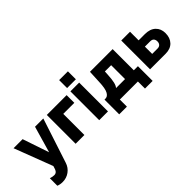

<svg xmlns="http://www.w3.org/2000/svg" viewBox="-8 -1486 2473 2473"><g transform="rotate(-45 1228.5 -249.5)"><path d="M59.1 79.1Q96.7 91.8 127.9 91.8Q156.7 91.8 173.1 71.5Q189.5 51.3 202.1 0L2 -524.9H167L289.1 -164.1L393.1 -524.9H543.9L344.2 85Q323.2 150.4 268.3 190.7Q213.4 231 141.1 231Q96.7 231 59.1 215.8Z M607.9 0V-524.9H968.8V-384.8H767.6V0Z M1037.6 -585V-730H1197.3V-585ZM1037.6 0V-524.9H1197.3V0Z M1272.9 128.9V-139.2H1289.1Q1309.1 -139.6 1324.2 -148.9Q1339.4 -158.2 1353.3 -180.9Q1367.2 -203.6 1375.5 -246.8Q1383.8 -290 1385.7 -353L1394 -524.9H1807.1V-139.2H1881.8V128.9H1742.2V0H1413.1V128.9ZM1482.9 -139.2H1647V-392.1H1532.7L1529.8 -335.9Q1525.4 -252.9 1514.2 -206.5Q1502.9 -160.2 1482.9 -139.2Z M1963.9 0V-524.9H2123.5V-368.2H2236.8Q2330.6 -368.2 2382.6 -319.3Q2434.6 -270.5 2434.6 -189Q2434.6 -103 2385.5 -51.5Q2336.4 0 2246.6 0ZM2123.5 -121.1H2220.7Q2252.4 -121.1 2269 -139.4Q2285.6 -157.7 2285.6 -188Q2285.6 -218.3 2269.5 -236.1Q2253.4 -253.9 2219.7 -253.9H2123.5Z"/></g></svg>

Font: Rawline ExtraBold
Style: Regular
Weight: 800
Designer: Matt McInerney, Pablo Impallari, Rodrigo Fuenzalida
Foundry: Matt McInerney, Pablo Impallari, Rodrigo Fuenzalida
Version: Version 4.020;PS 004.020;hotconv 1.0.88;makeotf.lib2.5.64775